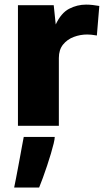

<svg xmlns="http://www.w3.org/2000/svg" viewBox="-20 -551 471 841"><path d="M58.6 0V-528.3H215.3L224.1 -443.8Q247.6 -494.1 282.7 -512.5Q317.9 -530.8 356.9 -530.8Q371.6 -530.8 386.2 -529.1Q400.9 -527.3 415 -524.9L404.3 -395.5Q392.1 -397.9 380.6 -398.9Q369.1 -399.9 361.8 -399.9Q331.5 -399.9 303 -389.2Q274.4 -378.4 256.1 -355.7Q237.8 -333 237.8 -296.9V0ZM42 270.5Q45.9 252.4 50 230.7Q54.2 209 58.6 185.5Q63 162.1 67.4 138.4Q71.8 114.7 75.9 91.8Q80.1 68.8 84 48.8H219.7V49.8Q219.7 58.1 215.1 77.6Q210.4 97.2 202.9 122.3Q195.3 147.5 186.3 174.8Q177.2 202.1 168 227.3Q158.7 252.4 151.4 270.5Z"/></svg>

Font: Comme ExtraBold
Style: Regular
Weight: 800
Version: Version 1.000;gftools[0.9.27]